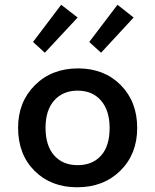

<svg xmlns="http://www.w3.org/2000/svg" viewBox="-20 -774 654 809"><path d="M119.1 -597.2 237.8 -753.9 307.1 -700.2 168.9 -551.8ZM356 -597.2 475.1 -753.9 543 -700.2 405.8 -551.8ZM305.2 15.1Q194.8 15.1 125.5 -54.2Q56.2 -123.5 56.2 -235.8Q56.2 -344.2 127 -415Q197.8 -485.8 309.1 -485.8Q418.9 -485.8 488.5 -415.8Q558.1 -345.7 558.1 -234.9Q558.1 -125 487.3 -54.9Q416.5 15.1 305.2 15.1ZM307.1 -78.1Q369.6 -78.1 405.8 -118.4Q441.9 -158.7 441.9 -234.9Q441.9 -308.1 405.8 -350.1Q369.6 -392.1 307.1 -392.1Q245.6 -392.1 208.7 -351.1Q171.9 -310.1 171.9 -235.8Q171.9 -160.6 208 -119.4Q244.1 -78.1 307.1 -78.1Z"/></svg>

Font: IntelOne Mono Medium
Style: Regular
Weight: 500
Designer: Fred Shallcrass
Foundry: Frere-Jones Type LLC
Version: Version 1.200;hotconv 1.1.0;makeotfexe 2.6.0;FJTRelease1.2